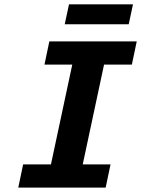

<svg xmlns="http://www.w3.org/2000/svg" viewBox="-20 -857 672 877"><path d="M63.4 0 85.7 -106.1H212.7L310.1 -561.9H183.1L205.4 -668H604.6L582.3 -561.9H455.3L357.9 -106.1H484.9L462.6 0ZM275.7 -746.2 295.1 -837.1H587.4L568 -746.2Z"/></svg>

Font: Atkinson Hyperlegible Mono ExtraLight
Style: Italic
Weight: 200
Italic angle: -12°
Monospace: yes
Designer: Elliott Scott, Megan Eiswerth, Linus Boman, Theodore Petrosky, Letters from Sweden
Foundry: Applied Design Works, Letters from Sweden
Version: Version 2.001